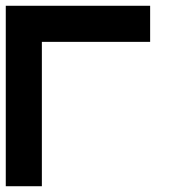

<svg xmlns="http://www.w3.org/2000/svg" viewBox="-20 -645 665 665"><path d="M0 -625H500V-500H125V0H0Z"/></svg>

Font: CraftyPE
Style: Regular
Weight: 400
Designer: Erek Butcher
Foundry: Haunted Coop
Version: Version 0.018;April 4, 2024;FontCreator 15.0.0.2962 64-bit